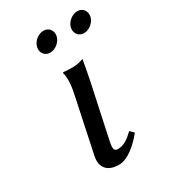

<svg xmlns="http://www.w3.org/2000/svg" viewBox="-160 -697 691 787"><g transform="rotate(-30 185.5 -303.5)"><path d="M152 -322 99 -71C88 -20 113 12 169 12C212 12 261 -33 290 -70L273 -87C248 -63 225 -46 197 -46C177 -46 177 -61 183 -91L237 -343C244 -375 255 -439 255 -439C239 -433 222 -429 203 -429C191 -429 165 -430 160 -431L157 -429C167 -394 158 -350 152 -322ZM278 -573C273 -548 289 -527 314 -527C339 -527 365 -548 370 -573C375 -598 359 -619 334 -619C309 -619 283 -598 278 -573ZM118 -573C113 -548 129 -527 154 -527C179 -527 205 -548 210 -573C215 -598 199 -619 174 -619C149 -619 123 -598 118 -573Z"/></g></svg>

Font: Libertinus Sans
Style: Italic
Weight: 400
Italic angle: -12°
Designer: Philipp H. Poll, Khaled Hosny
Foundry: Caleb Maclennan
Version: Version 7.050;RELEASE